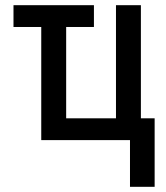

<svg xmlns="http://www.w3.org/2000/svg" viewBox="-20 -540 640 740"><path d="M481 180V0H139V-436H32V-520H342V-436H235V-84H427V-520H523V-84H576V180Z"/></svg>

Font: Iosevka Aile Medium
Style: Regular
Weight: 500
Designer: Belleve Invis
Foundry: Belleve Invis
Version: Version 27.3.5; ttfautohint (v1.8.4)